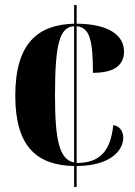

<svg xmlns="http://www.w3.org/2000/svg" viewBox="-20 -734 530 754"><path d="M271 -82V0H281V-82C418 -83 464 -146 464 -193C464 -218 451 -238 425 -243C414 -142 374 -94 281 -94V-631C331 -626 345 -580 345 -448C433 -448 467 -481 467 -532C467 -593 411 -640 281 -641V-714H271V-641C131 -637 40 -567 40 -358C40 -158 125 -85 271 -82ZM271 -631V-96C213 -107 196 -184 196 -359C196 -562 214 -628 271 -631Z"/></svg>

Font: Noto Serif Display Condensed ExtraBold
Style: Regular
Weight: 800
Width: 3
Designer: Monotype Design Team
Foundry: Monotype Imaging Inc.
Version: Version 2.009